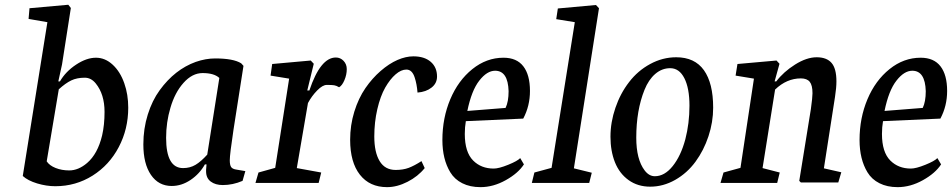

<svg xmlns="http://www.w3.org/2000/svg" viewBox="-20 -769 4001 807"><path d="M179.2 -675.8 100.1 -689.5 104 -734.4 267.1 -749 277.8 -735.4 240.7 -498 225.1 -426.8H231.9Q255.9 -468.3 299.8 -497.3Q343.8 -526.4 383.3 -526.4Q421.9 -526.4 453.6 -497.1Q485.4 -467.8 502.4 -418.9Q519 -372.1 519 -316.4Q519 -226.6 479.2 -150.9Q439.5 -75.2 369.1 -30.8Q298.3 13.7 212.4 13.7Q175.3 13.7 136.2 2Q97.2 -9.8 75.7 -29.3ZM346.2 -84Q390.6 -122.1 409.2 -199.7Q419.4 -243.7 419.4 -298.8Q419.4 -373 382.3 -418.5Q362.8 -442.4 336.4 -442.4Q303.2 -442.4 279.3 -430.9Q255.4 -419.4 227.1 -393.6L176.3 -90.8Q188 -73.2 213.6 -63Q239.3 -52.7 271 -52.7Q309.6 -52.7 346.2 -84Z M1011.2 -49.8 999.5 -8.8Q958.5 8.8 916.5 8.8Q885.3 8.8 865.7 -5.9Q846.2 -20.5 846.2 -48.8V-55.7L848.1 -78.1H841.3Q818.8 -38.1 781 -12.7Q743.2 12.7 701.7 12.7Q646.5 12.7 614.5 -33.9Q582.5 -80.6 582.5 -162.1Q582.5 -228 601.1 -287.4Q619.6 -346.7 651.4 -390.1Q714.8 -477.1 802.7 -508.8Q844.7 -523.4 884.3 -523.4Q960.9 -523.4 993.7 -502.9L1003.4 -492.2L961.4 -223.6Q945.8 -120.1 945.8 -95.7Q945.8 -75.7 951.2 -67.4Q956.5 -59.1 971.2 -56.6ZM901.9 -441.4Q879.9 -461.9 831.5 -461.9Q788.1 -461.9 751.5 -420.9Q714.8 -379.9 696.3 -315.9Q678.2 -255.4 678.2 -189.5Q678.2 -62.5 749.5 -62.5Q778.8 -62.5 801.8 -76.2Q824.7 -89.8 851.1 -119.1Z M1136.7 -63.5 1195.3 -438.5 1117.2 -451.2 1124 -500 1286.1 -514.6 1298.8 -501 1271.5 -388.7H1280.3Q1326.7 -527.3 1391.6 -527.3Q1410.6 -527.3 1424.1 -513.2Q1437.5 -499 1437.5 -478.5Q1437.5 -455.1 1427.7 -432.1Q1418 -409.2 1405.3 -402.3Q1393.6 -409.2 1384.5 -410.6Q1375.5 -412.1 1353.5 -412.1Q1335.9 -412.1 1313 -388.7Q1290 -365.2 1274.4 -335.9L1227.5 -62.5L1330.1 -43.9L1319.3 0H1053.7L1066.4 -43.9Z M1643.1 -54.7Q1674.3 -54.7 1697.8 -63.5Q1721.2 -72.3 1751.5 -91.8L1765.1 -62.5Q1736.8 -27.3 1692.9 -4.9Q1648.9 17.6 1606.9 17.6Q1533.7 17.6 1492.7 -34.7Q1451.7 -86.9 1451.7 -181.6Q1451.7 -242.7 1469.2 -299.6Q1486.8 -356.4 1516.1 -398.9Q1544.4 -439.9 1579.8 -470.7Q1615.2 -501.5 1650.9 -517.1Q1686 -532.2 1717.3 -532.2Q1763.7 -532.2 1790.3 -509.3Q1816.9 -486.3 1816.9 -447.3Q1816.9 -418.9 1793.9 -400.9Q1771 -382.8 1734.9 -379.9Q1731.9 -416.5 1723.1 -442.9Q1712.4 -476.6 1688 -476.6Q1666 -476.6 1642.8 -456.5Q1619.6 -436.5 1599.1 -400.9Q1578.6 -364.7 1565.9 -310.1Q1553.2 -255.4 1553.2 -195.3Q1553.2 -128.9 1575.7 -91.8Q1598.1 -54.7 1643.1 -54.7Z M2105 -315.4Q2117.7 -341.8 2117.7 -385.7Q2115.2 -471.7 2061 -471.7Q2026.9 -471.7 1994.6 -430.2Q1961.9 -388.7 1944.3 -302.7ZM2179.2 -270.5 1938 -259.8Q1933.6 -234.4 1933.6 -206.1Q1933.6 -129.4 1968.8 -94.2Q2002.4 -60.5 2055.2 -60.5Q2076.7 -60.5 2116 -76.4Q2155.3 -92.3 2166.5 -104.5L2182.1 -78.1Q2158.2 -41 2105.7 -11.7Q2053.2 17.6 1999.5 17.6Q1955.6 17.6 1923.1 1.2Q1890.6 -15.1 1872.6 -44.9Q1839.4 -99.6 1839.4 -180.7Q1839.4 -272.9 1872.6 -351.8Q1905.8 -430.7 1965.3 -478.5Q2024.9 -526.4 2096.2 -526.4Q2151.9 -526.4 2179.7 -490.2Q2207.5 -454.1 2207.5 -386.7Q2207.5 -323.7 2179.2 -270.5Z M2298.3 -63.5 2396 -675.8 2317.9 -688.5 2324.7 -733.4 2484.9 -748 2497.6 -734.4 2392.1 -61.5 2467.3 -43 2456.5 0H2215.3L2226.1 -43.9Z M2860.4 -183.1Q2877.9 -250.5 2877.9 -324.7Q2877.9 -398.4 2856.4 -440.4Q2835 -482.4 2796.9 -482.4Q2762.2 -482.4 2734.1 -458.3Q2706.1 -434.1 2689 -391.6Q2654.3 -305.7 2654.3 -190.4Q2654.3 -99.1 2689.5 -52.7Q2708 -28.3 2732.4 -28.3Q2773.4 -28.3 2807.6 -71Q2841.8 -113.8 2860.4 -183.1ZM2903.3 -89.4Q2868.2 -41.5 2817.9 -12.9Q2767.6 15.6 2712.9 15.6Q2660.6 15.6 2622.1 -12Q2583.5 -39.6 2564.5 -87.4Q2545.9 -134.8 2545.9 -194.3Q2545.9 -255.4 2566.7 -315.9Q2587.4 -376.5 2624 -423.8Q2660.6 -471.7 2712.9 -500Q2765.1 -528.3 2822.3 -528.3Q2899.9 -528.3 2938.7 -473.9Q2977.5 -419.4 2977.5 -316.4Q2977.5 -255.9 2957.8 -196.3Q2938 -136.7 2903.3 -89.4Z M3442.9 -61.5 3516.1 -44.9 3503.4 -2H3346.2L3339.4 -8.8L3388.2 -310.5Q3395 -359.9 3395 -377Q3395 -411.1 3383.3 -425.3Q3371.6 -439.5 3346.2 -439.5Q3286.6 -439.5 3237.8 -392.6L3185.1 -62.5L3257.3 -43.9L3246.6 0H3008.3L3021 -43.9L3092.3 -63.5L3148.9 -438.5L3071.8 -451.2L3079.6 -500L3243.7 -514.6L3256.3 -501L3235.8 -426.8H3242.7Q3273.4 -467.3 3322 -497.8Q3370.6 -528.3 3412.6 -528.3Q3454.6 -528.3 3475.1 -504.6Q3495.6 -481 3495.6 -426.8Q3495.6 -400.4 3489.7 -362.3Z M3858.4 -315.4Q3871.1 -341.8 3871.1 -385.7Q3868.7 -471.7 3814.5 -471.7Q3780.3 -471.7 3748 -430.2Q3715.3 -388.7 3697.8 -302.7ZM3932.6 -270.5 3691.4 -259.8Q3687 -234.4 3687 -206.1Q3687 -129.4 3722.2 -94.2Q3755.9 -60.5 3808.6 -60.5Q3830.1 -60.5 3869.4 -76.4Q3908.7 -92.3 3919.9 -104.5L3935.5 -78.1Q3911.6 -41 3859.1 -11.7Q3806.6 17.6 3752.9 17.6Q3709 17.6 3676.5 1.2Q3644 -15.1 3626 -44.9Q3592.8 -99.6 3592.8 -180.7Q3592.8 -272.9 3626 -351.8Q3659.2 -430.7 3718.8 -478.5Q3778.3 -526.4 3849.6 -526.4Q3905.3 -526.4 3933.1 -490.2Q3960.9 -454.1 3960.9 -386.7Q3960.9 -323.7 3932.6 -270.5Z"/></svg>

Font: Neuton
Style: Italic
Weight: 400
Italic angle: -9°
Designer: Brian M Zick
Version: Version 1.32